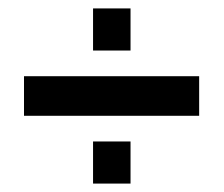

<svg xmlns="http://www.w3.org/2000/svg" viewBox="-20 -525 531 456"><path d="M37 -250V-344H453V-250ZM201 -89V-189H290V-89ZM201 -405V-505H290V-405Z"/></svg>

Font: Rokkitt SemiBold
Style: Bold
Weight: 700
Version: Version 3.103